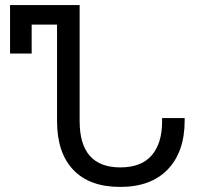

<svg xmlns="http://www.w3.org/2000/svg" viewBox="-20 -734 795 764"><path d="M207 -636.2H106V-521H20V-713.9H296.9V-252Q296.9 -67.9 459 -67.9Q542 -67.9 583.5 -115.7Q625 -163.6 625 -251V-264.2H714.8V-253.9Q714.8 -130.4 647.9 -60.3Q581.1 9.8 458 9.8Q336.4 9.8 271.7 -58.1Q207 -126 207 -252Z"/></svg>

Font: NotoPenekeko
Style: Regular
Weight: 400
Designer: Monotype Design team
Foundry: Monotype Imaging Inc.
Version: Version 1.04